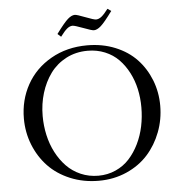

<svg xmlns="http://www.w3.org/2000/svg" viewBox="-59 -950 957 1015"><g transform="rotate(-5 419.0 -443.0)"><path d="M58.1 -354Q58.1 -452.1 103 -533.2Q147.9 -614.3 232.4 -662.6Q316.9 -710.9 424.8 -710.9Q505.9 -710.9 573.7 -683.1Q641.6 -655.3 686.8 -607.4Q731.9 -559.6 757.1 -495.6Q782.2 -431.6 782.2 -359.9Q782.2 -286.6 756.8 -220Q731.4 -153.3 686 -102.8Q640.6 -52.2 572.8 -22.2Q504.9 7.8 424.8 7.8Q342.8 7.8 273.2 -21.2Q203.6 -50.3 157 -99.6Q110.4 -148.9 84.2 -214.8Q58.1 -280.8 58.1 -354ZM158.2 -358.9Q158.2 -307.1 169.2 -257.6Q180.2 -208 202.6 -164.8Q225.1 -121.6 256.6 -89.1Q288.1 -56.6 331.3 -37.8Q374.5 -19 424.8 -19Q474.1 -19 516.6 -38.1Q559.1 -57.1 589.1 -90.1Q619.1 -123 640.4 -166.5Q661.6 -210 671.9 -259Q682.1 -308.1 682.1 -359.9Q682.1 -409.7 671.9 -456.5Q661.6 -503.4 640.4 -544.4Q619.1 -585.4 589.1 -616.2Q559.1 -647 516.6 -664.6Q474.1 -682.1 424.8 -682.1Q361.8 -682.1 310.5 -655.3Q259.3 -628.4 226.3 -583.3Q193.4 -538.1 175.8 -480.5Q158.2 -422.9 158.2 -358.9ZM273.9 -784.2Q316.4 -841.8 336.7 -859.4Q356.9 -877 374 -877Q384.8 -877 428.7 -859.9Q472.7 -842.8 483.9 -842.8Q498.5 -842.8 513.4 -854.7Q528.3 -866.7 548.8 -894L567.9 -880.9Q525.4 -822.8 504.9 -804.9Q484.4 -787.1 467.8 -787.1Q457 -787.1 412.6 -804Q368.2 -820.8 356.9 -820.8Q342.3 -820.8 327.6 -808.6Q313 -796.4 292 -768.1Z"/></g></svg>

Font: Dehuti Alt
Style: Bold
Weight: 700
Version: Version 1.2